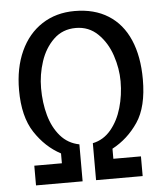

<svg xmlns="http://www.w3.org/2000/svg" viewBox="-52 -778 705 825"><g transform="rotate(-5 300.0 -366.0)"><path d="M70 -85H189V-127.5Q123 -162.5 78 -231Q33 -299.5 33 -414Q33 -509.5 66 -581.5Q99 -653.5 159.5 -692.8Q220 -732 300 -732Q385 -732 445 -694.2Q505 -656.5 536 -585Q567 -513.5 567 -414Q567 -295.5 522.5 -229.8Q478 -164 411 -128.5V-85H530V0H329V-159.5Q375.5 -169 407.5 -207.2Q439.5 -245.5 455.2 -300Q471 -354.5 471 -414Q471 -469.5 452 -526.2Q433 -583 394 -621Q355 -659 299 -659Q242 -659 203.5 -622Q165 -585 146.5 -528.8Q128 -472.5 128 -414Q128 -351 143 -297Q158 -243 190 -206Q222 -169 271 -159.5V0H70Z"/></g></svg>

Font: JuliaMono Latin
Style: Regular
Weight: 400
Monospace: yes
Designer: cormullion
Foundry: corm
Version: Version 0.049; ttfautohint (v1.8.4)